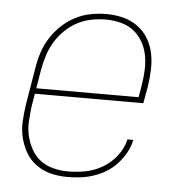

<svg xmlns="http://www.w3.org/2000/svg" viewBox="-44 -570 588 621"><g transform="rotate(5 250.0 -260.0)"><path d="M196 8Q168 8 142.5 1.5Q117 -5 96 -20Q75 -35 62 -57Q49 -79 42.5 -105Q36 -131 37.5 -158.5Q39 -186 43 -213L63 -333Q67 -359 75 -384Q83 -409 97.5 -432Q112 -455 132 -474Q152 -493 176 -505.5Q200 -518 226 -523Q252 -528 277 -528Q305 -528 331 -521.5Q357 -515 378 -500Q399 -485 412.5 -463Q426 -441 431.5 -415Q437 -389 436 -361.5Q435 -334 431 -307L421 -251H69L62 -210Q59 -186 57.5 -161Q56 -136 61.5 -113Q67 -90 78.5 -69.5Q90 -49 108 -35.5Q126 -22 149.5 -16Q173 -10 197 -10Q226 -10 254.5 -15.5Q283 -21 309.5 -36.5Q336 -52 355 -77Q374 -102 380 -130H399Q395 -109 384 -89Q373 -69 357.5 -52Q342 -35 322.5 -23Q303 -11 281.5 -4Q260 3 238.5 5.5Q217 8 196 8ZM72 -269H404L411 -310Q415 -334 416 -359Q417 -384 412.5 -407Q408 -430 396.5 -450Q385 -470 367 -484Q349 -498 325.5 -504Q302 -510 277 -510Q254 -510 230.5 -505.5Q207 -501 185 -489.5Q163 -478 144.5 -460Q126 -442 113.5 -421Q101 -400 93.5 -376.5Q86 -353 82 -330Z"/></g></svg>

Font: Iosevka Thin Oblique
Style: Regular
Weight: 100
Italic angle: -9°
Monospace: yes
Designer: Belleve Invis
Foundry: Belleve Invis
Version: Version 32.5.0; ttfautohint (v1.8.4)